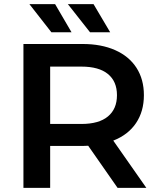

<svg xmlns="http://www.w3.org/2000/svg" viewBox="-20 -914 771 934"><path d="M552 0 409 -205Q400 -204 382 -204H224V0H94V-700H382Q473 -700 540.5 -670Q608 -640 644 -584Q680 -528 680 -451Q680 -372 641.5 -315Q603 -258 531 -230L692 0ZM376 -590H224V-311H376Q461 -311 505 -347.5Q549 -384 549 -451Q549 -518 505 -554Q461 -590 376 -590ZM123 -894H248L328 -757H230ZM310 -894H435L516 -757H418Z"/></svg>

Font: APTA Sans SemiBold
Style: Bold
Weight: 600
Version: Version 7.200